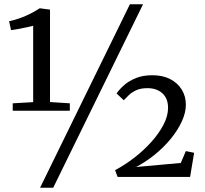

<svg xmlns="http://www.w3.org/2000/svg" viewBox="-20 -835 965 906"><path d="M136.5 -353V-713.5Q128 -711 107.5 -706.5Q87 -702 65.2 -698Q43.5 -694 32 -693L23 -735Q50.5 -740.5 77.5 -750.5Q104.5 -760.5 127.8 -772.8Q151 -785 167.5 -796L216 -789.5V-353.5L309.5 -347.5V-312.5H40V-347.5ZM593 -815H655L231 51H169ZM523 -32Q570 -57 614.5 -91.5Q659 -126 694.8 -166Q730.5 -206 751.8 -247Q773 -288 773 -326Q773 -370.5 746.2 -394.8Q719.5 -419 676 -419Q644 -419 622.8 -409.2Q601.5 -399.5 587.8 -386Q574 -372.5 564 -362L530 -394Q544.5 -415 567.5 -434.8Q590.5 -454.5 623 -467.2Q655.5 -480 699 -480Q747.5 -480 783 -461.8Q818.5 -443.5 837.8 -412Q857 -380.5 857 -341Q857 -303.5 838.2 -262.5Q819.5 -221.5 786.8 -181.2Q754 -141 711.8 -106.5Q669.5 -72 622 -47L833 -66L857 -122L896 -114L877 0H535Z"/></svg>

Font: Merriweather Light 18pt Light
Style: Regular
Weight: 300
Version: Version 2.100